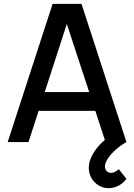

<svg xmlns="http://www.w3.org/2000/svg" viewBox="-20 -740 698 1000"><path d="M546 240Q516 240 492.8 225.2Q469.5 210.5 456 186.5Q442.5 162.5 442.5 134.5Q442.5 100 462.2 64.5Q482 29 515.5 -2Q520.5 -7 526 -11.5L476.5 -162.5H181L128.5 0H20L254 -720H404.5L638.5 0Q608 17 582.5 39.8Q557 62.5 541.8 85.8Q526.5 109 526.5 127.5Q526.5 142 536 151.2Q545.5 160.5 558.5 160.5Q568 160.5 578.5 155.2Q589 150 598.5 141L638.5 191.5Q621 215 596.5 227.5Q572 240 546 240ZM213 -260.5H444.5L328 -615Z"/></svg>

Font: Cns Manrope SemBd
Style: Regular
Weight: 600
Designer: Mikhail Sharanda
Foundry: Mikhail Sharanda
Version: Version 4.504